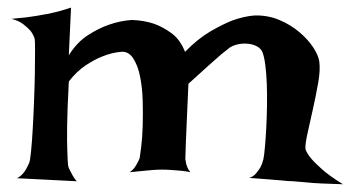

<svg xmlns="http://www.w3.org/2000/svg" viewBox="-20 -512 913 500"><path d="M9.8 -462.9Q32.2 -464.8 48.3 -466.8Q64.5 -468.8 75.2 -470.7Q87.9 -472.7 96.7 -474.6Q105.5 -475.6 116.2 -478.5Q126 -480.5 138.2 -483.9Q150.4 -487.3 165 -492.2L159.2 -368.2Q180.7 -402.3 209 -420.4Q237.3 -438.5 262.7 -447.3Q293 -458 323.2 -460Q354.5 -459 380.9 -450.2Q403.3 -442.4 426.3 -425.8Q449.2 -409.2 461.9 -377Q495.1 -411.1 527.8 -430.2Q560.5 -449.2 585.9 -459Q616.2 -469.7 642.6 -471.7Q677.7 -472.7 707.5 -460Q737.3 -447.3 759.8 -428.2Q782.2 -409.2 795.9 -388.2Q809.6 -367.2 811.5 -351.6Q814.5 -330.1 808.6 -296.4Q802.7 -262.7 794.9 -228Q787.1 -193.4 780.8 -164.6Q774.4 -135.7 775.4 -124Q778.3 -114.3 789.1 -100.6Q798.8 -88.9 817.9 -71.8Q836.9 -54.7 873 -32.2Q841.8 -33.2 817.9 -34.2Q793.9 -35.2 777.3 -37.1Q757.8 -39.1 743.2 -40Q731.4 -40 714.8 -42Q701.2 -43 679.2 -44.9Q657.2 -46.9 628.9 -48.8Q639.6 -51.8 646.5 -60.1Q653.3 -68.4 658.2 -76.2Q663.1 -85.9 666 -97.7Q668 -107.4 669.9 -128.9Q671.9 -150.4 673.3 -177.7Q674.8 -205.1 675.3 -235.4Q675.8 -265.6 674.8 -293Q673.8 -320.3 670.9 -342.8Q668 -365.2 663.1 -377Q659.2 -385.7 649.4 -391.1Q639.6 -396.5 627 -397.9Q614.3 -399.4 601.6 -397Q588.9 -394.5 579.1 -388.7Q570.3 -381.8 555.7 -370.1Q543 -359.4 522.5 -340.8Q502 -322.3 470.7 -293.9Q467.8 -232.4 466.3 -194.8Q464.8 -157.2 463.9 -137.7Q462.9 -114.3 462.9 -105.5Q461.9 -97.7 463.9 -90.8Q465.8 -76.2 475.6 -63.5Q463.9 -66.4 450.7 -67.4Q437.5 -68.4 426.8 -69.3Q414.1 -70.3 401.4 -70.3Q390.6 -70.3 377.9 -69.3Q367.2 -68.4 351.6 -66.9Q335.9 -65.4 317.4 -63.5Q325.2 -68.4 330.1 -75.2Q335 -82 337.9 -87.9Q341.8 -94.7 343.8 -100.6Q344.7 -106.4 347.7 -129.4Q350.6 -152.3 351.6 -183.6Q352.5 -214.8 351.6 -249.5Q350.6 -284.2 344.7 -313Q338.9 -341.8 326.7 -360.4Q314.5 -378.9 294.9 -377Q271.5 -375 247.1 -365.2Q226.6 -357.4 203.1 -341.8Q179.7 -326.2 159.2 -299.8Q155.3 -226.6 154.8 -183.6Q154.3 -140.6 155.3 -118.2Q156.2 -91.8 157.2 -82Q158.2 -75.2 162.1 -68.4Q165 -62.5 169.4 -54.7Q173.8 -46.9 179.7 -40L24.4 -47.9Q32.2 -51.8 38.1 -58.1Q43.9 -64.5 47.9 -71.3Q51.8 -79.1 55.7 -86.9Q58.6 -93.8 61 -119.1Q63.5 -144.5 65.4 -179.2Q67.4 -213.9 68.8 -252.4Q70.3 -291 70.8 -324.7Q71.3 -358.4 71.3 -382.3Q71.3 -406.2 70.3 -411.1Q67.4 -420.9 59.6 -431.6Q52.7 -439.5 41 -448.7Q29.3 -458 9.8 -462.9Z"/></svg>

Font: Irish Grover
Style: Regular
Weight: 400
Designer: Squid
Foundry: Font Diner, Inc DBA Sideshow
Version: Version 1.000